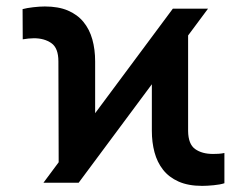

<svg xmlns="http://www.w3.org/2000/svg" viewBox="-20 -573 774 602"><path d="M116.2 0 522 -545.9H632.3L226.6 0ZM164.1 -16.1 163.1 -380.4Q163.1 -422.4 141.1 -437.7Q119.1 -453.1 86.4 -453.1Q78.1 -453.1 68.8 -452.1Q59.6 -451.2 51.3 -449.7L50.8 -544.4Q63.5 -547.9 84 -550.3Q104.5 -552.7 120.6 -552.7Q163.1 -552.7 192.9 -540Q222.7 -527.3 241.7 -504.2Q260.7 -481 269.5 -449.5Q278.3 -418 278.3 -380.4V-117.2ZM613.8 9.8Q570.3 9.8 540 -3.7Q509.8 -17.1 491.2 -40.8Q472.7 -64.5 464.4 -95.7Q456.1 -127 456.1 -162.6V-427.7L569.8 -529.3V-162.1Q570.3 -121.1 591.8 -105.7Q613.3 -90.3 647.9 -90.3Q655.3 -90.3 664.8 -90.8Q674.3 -91.3 683.6 -93.3V1.5Q670.4 5.9 649.7 7.8Q628.9 9.8 613.8 9.8Z"/></svg>

Font: Inter 24pt SemiBold
Style: Regular
Weight: 600
Designer: Rasmus Andersson
Foundry: rsms
Version: Version 4.001;git-66647c0bb